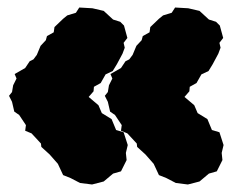

<svg xmlns="http://www.w3.org/2000/svg" viewBox="-20 -510 622 511"><path d="M286 -204 273 -213 267 -239 259 -255 267 -265 270 -283 279 -301 274 -313 302 -329 314 -347 324 -352 333 -364 343 -388 357 -403 360 -414 378 -424 380 -438 403 -460 414 -469 437 -476 446 -490 481 -488 511 -481 536 -458 555 -452 565 -442 574 -409 564 -396 567 -383 561 -367 546 -339 535 -321 516 -312 503 -289 485 -279 484 -267 471 -252 497 -230 506 -209 532 -193 544 -164 564 -158 575 -124 570 -103 572 -84 557 -54 536 -48 511 -27 480 -19 448 -23 423 -36 403 -44 389 -74 367 -99 345 -119 344 -128 319 -155 302 -162 304 -177ZM31 -204 18 -213 12 -239 4 -255 12 -265 15 -283 24 -301 19 -313 47 -329 59 -347 69 -352 78 -364 88 -388 102 -403 105 -414 123 -424 125 -438 148 -460 159 -469 182 -476 191 -490 226 -488 256 -481 281 -458 300 -452 310 -442 319 -409 309 -396 312 -383 306 -367 291 -339 280 -321 261 -312 248 -289 230 -279 229 -267 216 -252 242 -230 251 -209 277 -193 289 -164 309 -158 320 -124 315 -103 317 -84 302 -54 281 -48 256 -27 225 -19 193 -23 168 -36 148 -44 134 -74 112 -99 90 -119 89 -128 64 -155 47 -162 49 -177Z"/></svg>

Font: Winky Rough Black
Style: Regular
Weight: 900
Designer: Simon Atzbach
Foundry: typofactur
Version: Version 1.206; ttfautohint (v1.8.4.7-5d5b)